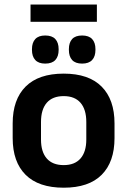

<svg xmlns="http://www.w3.org/2000/svg" viewBox="-20 -838 577 871"><path d="M118.5 -739V-817.5H419.5V-739ZM269 13.5Q155 13.5 96.2 -45Q37.5 -103.5 37.5 -211.5V-278Q37.5 -386.5 96.2 -445.2Q155 -504 269 -504Q382.5 -504 441 -445.2Q499.5 -386.5 499.5 -278V-211.5Q499.5 -103.5 441.2 -45Q383 13.5 269 13.5ZM269 -89Q319 -89 345.2 -119Q371.5 -149 371.5 -205V-284.5Q371.5 -341.5 345.2 -371.8Q319 -402 269 -402Q218.5 -402 192.2 -371.8Q166 -341.5 166 -284.5V-205Q166 -149 192.2 -119Q218.5 -89 269 -89ZM185 -549.5Q155 -549.5 140 -565.8Q125 -582 125 -611.5V-615Q125 -644.5 140 -660.8Q155 -677 185 -677Q216 -677 231 -660.8Q246 -644.5 246 -615V-611.5Q246 -582 231 -565.8Q216 -549.5 185 -549.5ZM352.5 -549.5Q322 -549.5 307.2 -565.8Q292.5 -582 292.5 -611.5V-615Q292.5 -644.5 307.2 -660.8Q322 -677 352.5 -677Q383 -677 398 -660.8Q413 -644.5 413 -615V-611.5Q413 -582 398 -565.8Q383 -549.5 352.5 -549.5Z"/></svg>

Font: Anek Latin Medium SemiBold
Style: Regular
Weight: 600
Version: Version 1.003